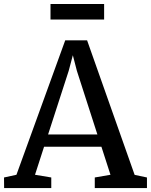

<svg xmlns="http://www.w3.org/2000/svg" viewBox="-36 -954 765 974"><path d="M-15.1 0 -15.6 -53.7 47.4 -67.4 294.9 -749.5H405.8L647 -66.9L709.5 -53.7V0H444.8V-53.7L524.4 -67.4L478.5 -209.5H187.5L141.6 -67.4L224.1 -53.7V0ZM312.5 -594.7 208 -272H458L354 -594.7L333.5 -673.8ZM220.2 -855V-933.6H492.2V-855Z"/></svg>

Font: HaufeMerriweather
Style: Regular
Weight: 400
Designer: Eben Sorkin ( eben@eyebytes.com )
Foundry: Eben Sorkin
Version: Version 1.56